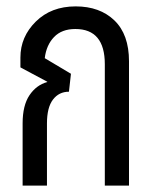

<svg xmlns="http://www.w3.org/2000/svg" viewBox="-20 -581 492 601"><path d="M216.8 -561Q292.5 -561 338.1 -517.1Q383.8 -473.1 383.8 -389.2V0H308.1V-379.9Q308.1 -490.2 215.8 -490.2Q173.3 -490.2 149.2 -465.1Q125 -439.9 120.1 -398.9L202.1 -350.1L195.8 -293.9Q164.6 -293.9 145.8 -269.3Q127 -244.6 127 -194.8V0H50.8V-194.8Q50.8 -251 72.3 -283Q93.8 -314.9 127.9 -324.2V-325.2L43.9 -370.1V-400.9Q43.9 -465.8 92 -513.4Q140.1 -561 216.8 -561Z"/></svg>

Font: Noto Sans Thai Looped ExtraCond
Style: Regular
Weight: 400
Width: 2
Designer: Sasikarn Vongin, Ben Mitchell
Foundry: The Fontpad Ltd
Version: Version 1.00